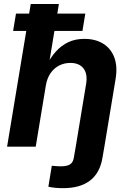

<svg xmlns="http://www.w3.org/2000/svg" viewBox="-20 -748 659 979"><path d="M302.2 211.4Q279.8 211.4 260.3 209.5Q240.7 207.5 226.6 204.1L244.1 97.2Q254.9 98.1 266.4 99.1Q277.8 100.1 289.1 100.1Q322.8 100.1 337.9 89.6Q353 79.1 356.4 56.2L366.2 0H512.2L502.4 56.6Q489.7 133.8 439.2 172.6Q388.7 211.4 302.2 211.4ZM213.9 -313 162.1 0H16.1L136.7 -727.5H280.3L227.1 -406.2H213.4Q235.8 -452.6 264.2 -484.4Q292.5 -516.1 328.4 -533Q364.3 -549.8 410.2 -549.8Q466.8 -549.8 506.3 -525.1Q545.9 -500.5 563 -454.6Q580.1 -408.7 569.3 -344.7L512.2 0H366.2L418.9 -318.8Q427.7 -370.1 406 -398.7Q384.3 -427.2 338.4 -427.2Q307.6 -427.2 281.5 -413.8Q255.4 -400.4 237.8 -375Q220.2 -349.6 213.9 -313ZM46.9 -590.3 61.5 -678.7H415L400.4 -590.3Z"/></svg>

Font: Inter 16pt
Style: Bold Italic
Weight: 700
Italic angle: -9.3988°
Version: Version 4.001;git-66647c0bb